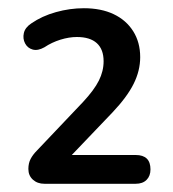

<svg xmlns="http://www.w3.org/2000/svg" viewBox="-20 -729 420 467"><path d="M88 -282Q71 -282 60 -292Q49 -302 49 -318Q49 -332 54.5 -342.5Q60 -353 70 -363L182 -481Q209 -510 220.5 -533Q232 -556 232 -580Q232 -609 215.5 -624Q199 -639 167 -639Q148 -639 127 -632.5Q106 -626 88 -614Q72 -605 59.5 -608.5Q47 -612 41 -623.5Q35 -635 38 -648.5Q41 -662 56 -672Q82 -690 116 -699.5Q150 -709 184 -709Q226 -709 256.5 -694.5Q287 -680 304 -653Q321 -626 321 -590Q321 -557 305 -525Q289 -493 254 -456L146 -343V-352H310Q346 -352 346 -317Q346 -301 336.5 -291.5Q327 -282 310 -282Z"/></svg>

Font: Nunito ExtraLight SemiBold
Style: Regular
Weight: 600
Version: Version 3.602